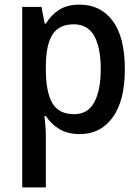

<svg xmlns="http://www.w3.org/2000/svg" viewBox="-20 -635 606 829"><path d="M324 -615Q414 -615 466.5 -545Q519 -475 519 -336Q519 -200 466.5 -128Q414 -56 325 -56Q272 -56 236 -78Q200 -100 178 -134H172Q174 -114 176 -91.5Q178 -69 178 -52V174H76V-605H159L173 -533H178Q201 -571 236 -593Q271 -615 324 -615ZM299 -530Q235 -530 207 -486.5Q179 -443 178 -353V-334Q178 -239 205.5 -190.5Q233 -142 301 -142Q359 -142 387 -193.5Q415 -245 415 -337Q415 -429 387 -479.5Q359 -530 299 -530Z"/></svg>

Font: Noto Sans Malayalam UI SemiCondensed Medium
Style: Regular
Weight: 500
Width: 4
Designer: Jelle Bosma - Monotype Design Team
Foundry: Monotype Imaging Inc.
Version: Version 2.104; ttfautohint (v1.8.4.7-5d5b)